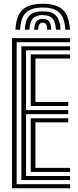

<svg xmlns="http://www.w3.org/2000/svg" viewBox="-20 -1003 416 1023"><path d="M43.9 0V-800H353.6V-778.3H68.8V-21.7H353.6V0ZM143.7 -86.9V-373H343.6V-351.3H168.7V-108.7H353.6V-86.9ZM93.8 -43.5V-756.5H353.6V-734.8H118.8V-416.5H343.6V-394.8H118.8V-65.2H353.6V-43.5ZM143.7 -438.2V-713.1H353.6V-691.3H168.7V-460H343.6V-438.2ZM207.6 -982.9Q281.3 -982.9 315 -950.8Q348.7 -918.8 352.9 -844.7H327.9Q324.5 -908.1 296.5 -935.4Q268.5 -962.8 207.6 -962.8Q146.2 -962.8 118.2 -935.4Q90.2 -908.1 87.2 -844.7H62.3Q65.9 -918.8 99.6 -950.8Q133.3 -982.9 207.6 -982.9ZM207.6 -942.7Q255.8 -942.7 278 -920Q300.2 -897.2 302.9 -844.7H278.2Q275.9 -886.3 259.5 -904.4Q243.1 -922.6 207.6 -922.6Q171.8 -922.6 155.4 -904.4Q139.1 -886.3 137 -844.7H112.2Q114.7 -897.2 136.8 -920Q158.9 -942.7 207.6 -942.7ZM207.6 -902.4Q230.3 -902.4 240.9 -889.1Q251.5 -875.7 253.2 -844.7H231.5Q231.8 -864.7 225.3 -873.5Q218.9 -882.3 207.6 -882.3Q196.5 -882.3 190 -873.5Q183.6 -864.7 183.7 -844.7H161.9Q163.4 -875.7 174 -889.1Q184.5 -902.4 207.6 -902.4Z"/></svg>

Font: Big Shoulders Inline Display SC Thin
Style: Regular
Weight: 100
Designer: Patric King
Foundry: XO Type Co
Version: Version 2.002